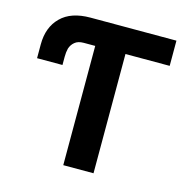

<svg xmlns="http://www.w3.org/2000/svg" viewBox="-107 -831 916 934"><g transform="rotate(15 351.5 -364.0)"><path d="M668 -727.5Q668 -695.3 668 -600.6Q612.3 -600.6 445.3 -600.6Q445.3 -450.2 445.3 0Q407.2 0 293 0Q293 -150.4 293 -600.6Q278.3 -600.6 235.4 -600.6Q206.1 -600.6 190.4 -586.9Q174.8 -574.2 168 -553.7Q163.1 -534.2 163.1 -511.7Q163.1 -498 163.1 -469.7Q130.9 -469.7 35.2 -469.7Q35.2 -487.3 35.2 -539.1Q35.2 -626 86.9 -676.8Q137.7 -727.5 235.4 -727.5Q378.9 -727.5 668 -727.5Z"/></g></svg>

Font: DeepSea
Style: Bold
Weight: 700
Designer: Stem
Version: Version 3.019;git-0a5106e0b